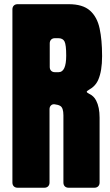

<svg xmlns="http://www.w3.org/2000/svg" viewBox="-20 -879 517 899"><path d="M62.5 0Q51.3 0 44.7 -6.6Q38.1 -13.2 38.1 -24.4V-835Q38.1 -846.2 44.7 -852.8Q51.3 -859.4 62.5 -859.4H301.8Q367.7 -859.4 401.4 -829.3Q435.1 -799.3 446.5 -745.4Q458 -691.4 458 -618.7Q458 -616.7 458 -614.7Q458 -547.4 440.4 -506.3Q427.2 -475.1 395.5 -458Q385.7 -452.6 386.2 -449Q386.7 -445.3 396.5 -440.4Q419.4 -429.7 430.2 -408.2Q446.3 -377.4 446.3 -328.1Q446.3 -326.7 446.3 -325.2V-24.4Q446.3 -13.2 439.7 -6.6Q433.1 0 421.9 0H301.3Q290 0 283.4 -6.6Q276.9 -13.2 276.9 -24.4V-336.4Q276.9 -337.4 276.9 -338.9Q276.9 -375 261.7 -383.3Q252.4 -388.7 236.3 -390.6Q225.6 -392.1 218.8 -385.5Q211.9 -378.9 211.9 -367.7V-24.4Q211.9 -13.2 205.3 -6.6Q198.7 0 187.5 0ZM212.9 -565.4Q212.9 -554.2 219.5 -547.6Q226.1 -541 237.3 -541H254.4Q290 -541 290 -618.7Q290 -668.9 282.2 -684.6Q274.4 -700.2 252.9 -700.2H237.3Q226.1 -700.2 219.5 -693.6Q212.9 -687 212.9 -675.8Z"/></svg>

Font: Fz Anton Round
Style: Regular
Weight: 400
Designer: Vernon Adams
Foundry: Vernon Adams
Version: Version 2.0 Mod + VH boi FontZin